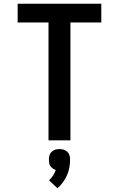

<svg xmlns="http://www.w3.org/2000/svg" viewBox="-20 -755 640 1033"><path d="M241 0V-634H75V-735H525V-634H359V0ZM289 258 244 215Q256 204 265.5 189.5Q275 175 280 159Q272 157 264 151.5Q256 146 251 138.5Q246 131 244.5 122Q243 113 243 104Q243 92 246 81Q249 70 257.5 62Q266 54 277 50.5Q288 47 300 47Q312 47 323 50.5Q334 54 342.5 62Q351 70 354 81Q357 92 357 104Q357 126 353 147.5Q349 169 340 189Q331 209 318 226.5Q305 244 289 258Z"/></svg>

Font: Iosevka Extended
Style: Bold
Weight: 700
Width: 7
Monospace: yes
Designer: Belleve Invis
Foundry: Belleve Invis
Version: Version 32.5.0; ttfautohint (v1.8.4)